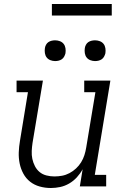

<svg xmlns="http://www.w3.org/2000/svg" viewBox="-20 -934 640 962"><path d="M235 8Q206 8 179 0.5Q152 -7 131 -23.5Q110 -40 97 -64Q84 -88 78.5 -115Q73 -142 74 -170.5Q75 -199 80 -228L120 -472H63V-530H195L143 -218Q140 -198 139 -177.5Q138 -157 142 -138Q146 -119 155 -101.5Q164 -84 178.5 -72Q193 -60 212.5 -55Q232 -50 252 -50Q252 -50 252.5 -50Q253 -50 253 -50Q272 -50 291 -53.5Q310 -57 328 -66.5Q346 -76 361 -90Q376 -104 386.5 -121Q397 -138 403 -157Q409 -176 412 -195L458 -472H402V-530H533L455 -58H512V0H380L394 -86Q382 -64 365 -45.5Q348 -27 326.5 -14.5Q305 -2 281.5 3Q258 8 235 8ZM456 -628Q444 -628 432.5 -632.5Q421 -637 414 -646Q407 -655 405 -667.5Q403 -680 405 -693Q406 -701 410.5 -709.5Q415 -718 422.5 -723Q430 -728 439 -730Q448 -732 456 -732Q469 -732 480.5 -727.5Q492 -723 499 -714Q506 -705 508 -692.5Q510 -680 508 -667Q506 -659 501.5 -650.5Q497 -642 489.5 -637Q482 -632 473.5 -630Q465 -628 456 -628ZM256 -628Q244 -628 232.5 -632.5Q221 -637 214 -646Q207 -655 205 -667.5Q203 -680 205 -693Q206 -701 210.5 -709.5Q215 -718 222.5 -723Q230 -728 239 -730Q248 -732 256 -732Q269 -732 280.5 -727.5Q292 -723 299 -714Q306 -705 308 -692.5Q310 -680 308 -667Q306 -659 301.5 -650.5Q297 -642 289.5 -637Q282 -632 273.5 -630Q265 -628 256 -628ZM240 -856V-914H540V-856Z"/></svg>

Font: Iosevka Slab LtExObl
Style: Regular
Weight: 300
Width: 7
Italic angle: -9°
Monospace: yes
Designer: Belleve Invis
Foundry: Belleve Invis
Version: Version 11.1.0; ttfautohint (v1.8.3)